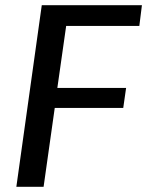

<svg xmlns="http://www.w3.org/2000/svg" viewBox="-20 -720 567 740"><path d="M235 -620 201 -381H466L455 -304H191L148 0H43L141 -700H527L517 -620Z"/></svg>

Font: Pathway Extreme 8pt Thin 12pt Medium
Style: Italic
Weight: 500
Italic angle: -8°
Version: Version 1.001;gftools[0.9.26]